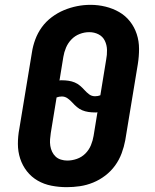

<svg xmlns="http://www.w3.org/2000/svg" viewBox="-20 -766 640 794"><path d="M256 8Q224 8 193 2Q162 -4 136 -19Q110 -34 91.5 -57.5Q73 -81 63.5 -110Q54 -139 54 -171Q54 -203 60 -234L112 -549Q116 -576 126 -603Q136 -630 153 -653.5Q170 -677 194 -695Q218 -713 244.5 -724Q271 -735 298.5 -740.5Q326 -746 354 -746Q386 -746 416.5 -738.5Q447 -731 473 -716Q499 -701 517.5 -677.5Q536 -654 545.5 -625Q555 -596 555 -564Q555 -532 550 -501L498 -186Q493 -159 483 -132Q473 -105 456 -81.5Q439 -58 415.5 -40Q392 -22 365 -11Q338 0 310.5 4Q283 8 256 8ZM373 -368Q379 -368 384.5 -369Q390 -370 395 -372L419 -519Q423 -539 422.5 -559.5Q422 -580 413.5 -597.5Q405 -615 387.5 -624Q370 -633 349 -633Q329 -633 309.5 -625.5Q290 -618 275.5 -603Q261 -588 253 -569Q245 -550 242 -531L226 -433Q228 -434 230.5 -434Q233 -434 236 -434Q250 -434 263.5 -432Q277 -430 289 -425Q301 -420 311 -411.5Q321 -403 329.5 -393.5Q338 -384 348.5 -376Q359 -368 373 -368ZM258 -102Q278 -102 298 -109Q318 -116 333 -131Q348 -146 356 -165.5Q364 -185 367 -204L383 -302Q381 -301 378.5 -301Q376 -301 373 -301Q359 -301 345.5 -303Q332 -305 320 -310Q308 -315 298 -323.5Q288 -332 279.5 -341.5Q271 -351 260 -359Q249 -367 236 -367Q230 -367 224.5 -366Q219 -365 214 -363L190 -216Q188 -203 187 -189.5Q186 -176 188 -163Q190 -150 195.5 -138.5Q201 -127 210 -118.5Q219 -110 232 -106Q245 -102 258 -102Z"/></svg>

Font: Iosevka Curly Slab XBdEx
Style: Italic
Weight: 800
Width: 7
Italic angle: -9°
Monospace: yes
Designer: Belleve Invis
Foundry: Belleve Invis
Version: Version 11.1.0; ttfautohint (v1.8.3)